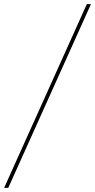

<svg xmlns="http://www.w3.org/2000/svg" viewBox="-97 -760 461 931"><path d="M-77 151 324 -740H344L-57 151Z"/></svg>

Font: IBM Plex Sans Condensed Thin
Style: Italic
Weight: 100
Width: 3
Italic angle: -11°
Designer: Mike Abbink, Paul van der Laan, Pieter van Rosmalen
Foundry: Bold Monday
Version: Version 1.3